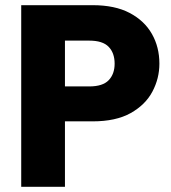

<svg xmlns="http://www.w3.org/2000/svg" viewBox="-20 -722 662 742"><path d="M62 0V-702H338Q424 -702 481 -672Q538 -642 567 -591Q596 -540 596 -476Q596 -419 569 -368Q542 -317 485 -285Q428 -253 338 -253H231V0ZM231 -388H325Q377 -388 400 -412Q423 -436 423 -476Q423 -517 400 -541Q377 -565 325 -565H231Z"/></svg>

Font: Parkinsans
Style: Bold
Weight: 700
Designer: Red Stone, Indian Type Foundry
Foundry: Indian Type Foundry
Version: Version 1.000